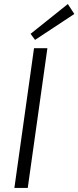

<svg xmlns="http://www.w3.org/2000/svg" viewBox="-20 -928 387 948"><path d="M214 -690 117 0H51L148 -690ZM315 -908 347 -859 153 -731 131 -761Z"/></svg>

Font: Exo 2 Light
Style: Italic
Weight: 300
Italic angle: -8°
Designer: Natanael Gama
Foundry: Natanael Gama
Version: Version 2.010